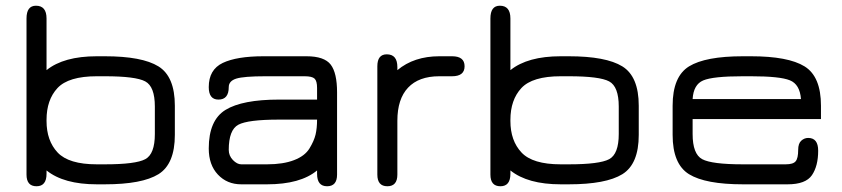

<svg xmlns="http://www.w3.org/2000/svg" viewBox="-20 -648 2961 675"><path d="M143.6 -401.4V-583C143.6 -613 131.2 -627.9 106.4 -627.9C84.3 -627.9 73.2 -613 73.2 -583V-34.2C73.2 -6.8 85 6.8 108.4 6.8C131.8 6.8 143.6 -7.8 143.6 -37.1V-48.8C183.9 -16.3 242.8 0 320.3 0H348.6C435.9 0 498.7 -11.9 537.1 -35.6C575.5 -59.4 594.7 -105.5 594.7 -173.8V-276.4C594.7 -344.7 575.5 -390.8 537.1 -414.6C498.7 -438.3 435.9 -450.2 348.6 -450.2H320.3C242.8 -450.2 183.9 -433.9 143.6 -401.4ZM320.3 -379.9H348.6C420.9 -379.9 468.3 -373.9 490.7 -361.8C513.2 -349.8 524.4 -320.3 524.4 -273.4V-176.8C524.4 -129.9 513.2 -100.4 490.7 -88.4C468.3 -76.3 420.9 -70.3 348.6 -70.3H320.3C254.6 -70.3 208.7 -84.1 182.6 -111.8C156.6 -139.5 143.6 -176.4 143.6 -222.7V-226.6C143.6 -273.4 156.4 -310.7 182.1 -338.4C207.8 -366 253.9 -379.9 320.3 -379.9Z M960.9 -297.9C875 -297.9 812.3 -285.8 772.9 -261.7C733.6 -237.6 713.9 -192.4 713.9 -126C713.9 -87.6 724.6 -57 746.1 -34.2C767.6 -11.4 794.9 0 828.1 0H918.9C997.1 0 1055.7 -16.3 1094.7 -48.8V-37.1C1094.7 -7.8 1106.4 6.8 1129.9 6.8C1153.3 6.8 1165 -6.8 1165 -34.2V-323.2C1165 -368.8 1157.6 -401.4 1142.6 -420.9C1127.6 -440.4 1099.3 -450.2 1057.6 -450.2H906.2C843.8 -450.2 796.1 -442.4 763.2 -426.8C730.3 -411.1 713.9 -382.8 713.9 -341.8C713.9 -312.5 725.3 -297.9 748 -297.9C772.1 -297.9 784.2 -312.5 784.2 -341.8C784.2 -356.1 793 -366 810.5 -371.6C828.1 -377.1 862.3 -379.9 913.1 -379.9H1050.8C1068.4 -379.9 1080.1 -377.1 1085.9 -371.6C1091.8 -366 1094.7 -355.1 1094.7 -338.9V-297.9ZM1094.7 -227.5C1094.7 -207.4 1092.9 -189.8 1089.4 -174.8C1085.8 -159.8 1078.6 -143.6 1067.9 -126C1057.1 -108.4 1039.1 -94.7 1013.7 -85C988.3 -75.2 956.7 -70.3 918.9 -70.3H828.1C818.4 -70.3 808.6 -75.4 798.8 -85.4C789.1 -95.5 784.2 -107.4 784.2 -121.1C784.2 -168 795.4 -197.4 817.9 -209.5C840.3 -221.5 888 -227.5 960.9 -227.5Z M1524.4 -379.9H1569.3C1598.6 -379.9 1613.3 -391.6 1613.3 -415C1613.3 -438.5 1598.6 -450.2 1569.3 -450.2H1524.4C1465.2 -450.2 1416 -433.9 1377 -401.4V-412.1C1377 -442.1 1364.6 -457 1339.8 -457C1317.7 -457 1306.6 -443 1306.6 -415V-34.2C1306.6 -6.8 1318.4 6.8 1341.8 6.8C1365.2 6.8 1377 -6.8 1377 -34.2V-223.6C1377 -274.4 1389.5 -313.2 1414.6 -339.8C1439.6 -366.5 1476.2 -379.9 1524.4 -379.9Z M1774.4 -401.4V-583C1774.4 -613 1762 -627.9 1737.3 -627.9C1715.2 -627.9 1704.1 -613 1704.1 -583V-34.2C1704.1 -6.8 1715.8 6.8 1739.3 6.8C1762.7 6.8 1774.4 -7.8 1774.4 -37.1V-48.8C1814.8 -16.3 1873.7 0 1951.2 0H1979.5C2066.7 0 2129.6 -11.9 2168 -35.6C2206.4 -59.4 2225.6 -105.5 2225.6 -173.8V-276.4C2225.6 -344.7 2206.4 -390.8 2168 -414.6C2129.6 -438.3 2066.7 -450.2 1979.5 -450.2H1951.2C1873.7 -450.2 1814.8 -433.9 1774.4 -401.4ZM1951.2 -379.9H1979.5C2051.8 -379.9 2099.1 -373.9 2121.6 -361.8C2144 -349.8 2155.3 -320.3 2155.3 -273.4V-176.8C2155.3 -129.9 2144 -100.4 2121.6 -88.4C2099.1 -76.3 2051.8 -70.3 1979.5 -70.3H1951.2C1885.4 -70.3 1839.5 -84.1 1813.5 -111.8C1787.4 -139.5 1774.4 -176.4 1774.4 -222.7V-226.6C1774.4 -273.4 1787.3 -310.7 1813 -338.4C1838.7 -366 1884.8 -379.9 1951.2 -379.9Z M2866.2 -276.4C2866.2 -344.7 2847 -390.8 2808.6 -414.6C2770.2 -438.3 2707.4 -450.2 2620.1 -450.2H2591.8C2503.9 -450.2 2440.8 -438.3 2402.3 -414.6C2363.9 -390.8 2344.7 -344.7 2344.7 -276.4V-173.8C2344.7 -105.5 2363.9 -59.4 2402.3 -35.6C2440.8 -11.9 2503.9 0 2591.8 0H2749C2791.3 0 2819.8 -10.7 2834.5 -32.2C2849.1 -53.7 2856.4 -82.4 2856.4 -118.2C2856.4 -148.1 2844.7 -163.1 2821.3 -163.1C2812.2 -163.1 2804 -159.8 2796.9 -153.3C2789.7 -146.8 2786.1 -136.1 2786.1 -121.1C2786.1 -101.6 2783.2 -88.2 2777.3 -81.1C2771.5 -73.9 2759.8 -70.3 2742.2 -70.3H2591.8C2518.9 -70.3 2471.2 -76.3 2448.7 -88.4C2426.3 -100.4 2415 -129.9 2415 -176.8V-229.5H2866.2ZM2620.1 -379.9C2687.8 -379.9 2733.4 -375.2 2756.8 -365.7C2780.3 -356.3 2793.3 -334.3 2795.9 -299.8H2415C2417 -333.7 2429.4 -355.5 2452.1 -365.2C2474.9 -375 2521.5 -379.9 2591.8 -379.9Z"/></svg>

Font: Jura
Style: DemiBold
Weight: 600
Version: Version 2.5.1